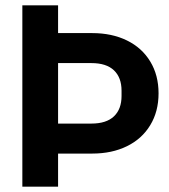

<svg xmlns="http://www.w3.org/2000/svg" viewBox="-20 -700 635 720"><path d="M63.8 -680H197.8V0H63.8ZM98.8 -236.6H323Q378.7 -236.6 407.3 -263.7Q435.8 -290.8 435.8 -340V-360Q435.8 -409.2 407.3 -436.3Q378.7 -463.4 323 -463.4H98.8V-575.9H325.7Q399.7 -575.9 456 -548.3Q512.3 -520.8 543.4 -469.4Q574.6 -418.1 574.6 -350Q574.6 -281.9 543.4 -230.6Q512.3 -179.2 456 -151.7Q399.7 -124.1 325.7 -124.1H98.8Z"/></svg>

Font: TASA Orbiter VF Text
Style: Regular
Weight: 400
Designer: Weizhong Zhang
Foundry: 本地遙控
Version: Version 1.001;Glyphs 3.2 (3192)